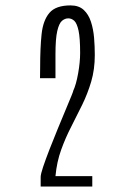

<svg xmlns="http://www.w3.org/2000/svg" viewBox="-20 -888 460 703"><path d="M128.9 -205.1V-240.2Q128.9 -250 137.9 -277.1Q147 -304.2 161.1 -340.6Q175.3 -377 190.9 -415Q206.5 -453.1 220.2 -485.6Q233.9 -518.1 241.7 -537.4Q249.5 -556.6 247.6 -554.2Q258.8 -578.1 266.1 -619.4Q273.4 -660.6 273.4 -694.3Q273.4 -749 267.6 -775.9Q261.7 -802.7 252 -811.8Q242.2 -820.8 230 -820.8Q217.8 -820.8 207 -811.8Q196.3 -802.7 189.7 -774.7Q183.1 -746.6 183.1 -688.5V-601.6H126.5L127 -641.6Q127 -712.4 132.3 -762.9Q137.7 -813.5 160.9 -840.8Q184.1 -868.2 238.3 -868.2Q268.6 -868.2 286.4 -851.8Q304.2 -835.4 313 -808.3Q321.8 -781.2 324.5 -749.3Q327.1 -717.3 327.1 -686.5Q327.1 -633.8 314 -589.4Q300.8 -544.9 281 -504.4Q261.2 -463.9 240.5 -423.6Q219.7 -383.3 203.9 -339.4Q188 -295.4 183.1 -243.2H317.9V-205.1Z"/></svg>

Font: Antonio Thin
Style: Regular
Weight: 250
Designer: Vernon Adams
Foundry: Vernon Adams
Version: Version 1.002